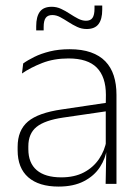

<svg xmlns="http://www.w3.org/2000/svg" viewBox="-20 -678 518 708"><path d="M369.5 0 372 -125 370 -131.5V-290L370.5 -328Q370.5 -394.5 337 -428.5Q303.5 -462.5 232.5 -462.5Q178.5 -462.5 135.2 -445.5Q92 -428.5 61 -407L65.5 -444Q82 -456 106.8 -468.2Q131.5 -480.5 164 -488.5Q196.5 -496.5 237 -496.5Q282 -496.5 314.8 -485Q347.5 -473.5 368.5 -451.8Q389.5 -430 399.5 -399Q409.5 -368 409.5 -328.5V0ZM196 10Q123.5 10 84.2 -24.2Q45 -58.5 45 -124V-136.5Q45 -197.5 83 -229.8Q121 -262 208 -274.5L379.5 -300L381.5 -269L213.5 -244.5Q145 -234.5 114.8 -210Q84.5 -185.5 84.5 -138.5V-128Q84.5 -77 115.5 -50.5Q146.5 -24 206 -24Q254.5 -24 289.2 -42.2Q324 -60.5 345.2 -91.8Q366.5 -123 373 -162L383.5 -131H374.5Q369.5 -94 348.5 -61.8Q327.5 -29.5 289.5 -9.8Q251.5 10 196 10ZM299.5 -571Q281 -571 264.5 -578.8Q248 -586.5 232.2 -596.8Q216.5 -607 202 -614.8Q187.5 -622.5 173 -622.5Q156 -622.5 148.5 -612Q141 -601.5 141 -578.5V-566H113.5V-581.5Q113.5 -616.5 127 -634.8Q140.5 -653 171 -653Q189 -653 205.5 -645.2Q222 -637.5 237.5 -627.2Q253 -617 268 -609.2Q283 -601.5 297 -601.5Q314 -601.5 321.2 -612.2Q328.5 -623 328.5 -646V-657.5H357V-642.5Q357 -607 343.2 -589Q329.5 -571 299.5 -571Z"/></svg>

Font: Anek Gujarati Medium ExtraLight
Style: Regular
Weight: 250
Version: Version 1.003